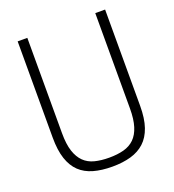

<svg xmlns="http://www.w3.org/2000/svg" viewBox="-141 -890 916 1009"><g transform="rotate(-20 316.5 -385.5)"><path d="M316 9Q256 9 210.5 -4Q165 -17 134.5 -46Q104 -75 88 -123Q72 -171 72 -242V-780H126V-247Q126 -185 139 -145.5Q152 -106 176 -82.5Q200 -59 235.5 -50Q271 -41 316 -41Q362 -41 397.5 -50.5Q433 -60 457 -83.5Q481 -107 493.5 -147Q506 -187 506 -247V-780H561V-242Q561 -171 544.5 -123Q528 -75 496.5 -46Q465 -17 419.5 -4Q374 9 316 9Z"/></g></svg>

Font: Tanohe Sans Light
Style: Regular
Weight: 300
Designer: Village Type and Design LLC & Cristiano Sobral
Foundry: Cooper Hewitt Smithsonian Design Museum
Version: Version 1.00;September 29, 2021;FontCreator 13.0.0.2655 64-b